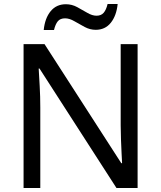

<svg xmlns="http://www.w3.org/2000/svg" viewBox="-20 -933 800 953"><path d="M663 0H558L176 -593H172Q174 -558 177 -506Q180 -454 180 -399V0H97V-714H201L582 -123H586Q585 -139 583.5 -171Q582 -203 580.5 -241Q579 -279 579 -311V-714H663ZM197 -784Q203 -843 231.5 -877.5Q260 -912 307 -912Q337 -912 363.5 -897.5Q390 -883 414 -869Q438 -855 459 -855Q482 -855 494.5 -869.5Q507 -884 514 -913H564Q558 -855 530 -820Q502 -785 455 -785Q427 -785 400.5 -799Q374 -813 349.5 -827.5Q325 -842 303 -842Q279 -842 267 -827.5Q255 -813 248 -784Z"/></svg>

Font: Noto Sans Bengali UI
Style: Regular
Weight: 400
Designer: Jelle Bosma - Monotype Design Team
Foundry: Monotype Imaging Inc.
Version: Version 2.003; ttfautohint (v1.8.4.7-5d5b)